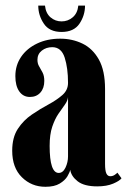

<svg xmlns="http://www.w3.org/2000/svg" viewBox="-20 -670 464 700"><path d="M145.5 11Q95 11 59.8 -23.8Q24.5 -58.5 24.5 -120.5Q24.5 -169 45 -200.2Q65.5 -231.5 96 -252.2Q126.5 -273 156.8 -289.2Q187 -305.5 207.5 -323.5Q228 -341.5 228 -368Q228 -422 215.8 -460Q203.5 -498 170.5 -498Q148.5 -498 132.5 -485.5Q116.5 -473 116.5 -452Q116.5 -438 122.8 -427.8Q129 -417.5 135.2 -405.5Q141.5 -393.5 141.5 -375Q141.5 -348.5 127.2 -332.5Q113 -316.5 89 -316.5Q64.5 -316.5 50.2 -336.8Q36 -357 36 -392.5Q36 -432 57 -462.8Q78 -493.5 115 -511.2Q152 -529 199.5 -529Q243.5 -529 280.8 -511Q318 -493 340.5 -452.8Q363 -412.5 363 -345.5V-72.5Q363 -47.5 367.8 -37.5Q372.5 -27.5 382 -27.5Q390.5 -27.5 397.5 -32Q404.5 -36.5 408 -40.5L423 -20Q416 -10.5 392.5 -0.5Q369 9.5 334.5 9.5Q287 9.5 263.2 -9Q239.5 -27.5 236 -51Q234.5 -42 225.8 -27.2Q217 -12.5 197.8 -0.8Q178.5 11 145.5 11ZM194 -39.5Q209.5 -39.5 218.8 -59Q228 -78.5 228 -100V-316Q226.5 -302 216 -287.8Q205.5 -273.5 192.8 -254.8Q180 -236 170.5 -208Q161 -180 161 -138Q161 -39.5 194 -39.5ZM204.5 -553.5Q160 -553.5 139.8 -583.8Q119.5 -614 119.5 -649.5H144Q147 -621.5 164.2 -606.8Q181.5 -592 204.5 -592Q227.5 -592 245 -606.8Q262.5 -621.5 265.5 -649.5H290Q290 -614 269.8 -583.8Q249.5 -553.5 204.5 -553.5Z"/></svg>

Font: Imbue 50pt ExtraBold
Style: Regular
Weight: 800
Designer: Tyler Finck
Foundry: Etcetera Type Company
Version: Version 1.102; ttfautohint (v1.8.3)